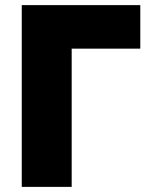

<svg xmlns="http://www.w3.org/2000/svg" viewBox="-20 -730 575 750"><path d="M528 -710H65V0H260V-540H528Z"/></svg>

Font: Raleway Black
Style: Regular
Weight: 900
Designer: Matt McInerney, Pablo Impallari, Rodrigo Fuenzalida
Foundry: Matt McInerney, Pablo Impallari, Rodrigo Fuenzalida
Version: Version 3.000g; ttfautohint (v1.5) -l 8 -r 28 -G 28 -x 14 -D